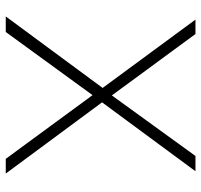

<svg xmlns="http://www.w3.org/2000/svg" viewBox="-36 -662 698 666"><g transform="rotate(90 313.0 -329.0)"><path d="M285 -336 48 -658H98L311 -368L521 -658H574L335 -334L582 0H531L310 -301L91 0H37Z"/></g></svg>

Font: Ysabeau Light
Style: Regular
Weight: 300
Designer: Christian Thalmann (Catharsis Fonts)
Version: Version 0.003